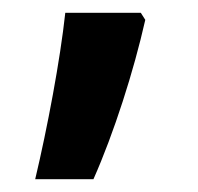

<svg xmlns="http://www.w3.org/2000/svg" viewBox="-20 -147 309 300"><path d="M207 -116 200 -127H82C74 -53 54 53 35 133H126C158 61 189 -36 207 -116Z"/></svg>

Font: Noto Sans Lao Looped SemiCondensed SemiBold
Style: Regular
Weight: 600
Width: 4
Designer: Mark Frömberg, Ben Mitchell
Foundry: The Fontpad Ltd
Version: Version 1.002